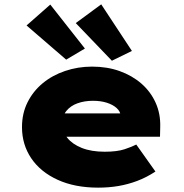

<svg xmlns="http://www.w3.org/2000/svg" viewBox="-20 -852 847 882"><path d="M431 10Q324 10 245 -26Q166 -62 123.5 -125Q81 -188 81 -268Q81 -331 106.5 -382Q132 -433 176 -469.5Q220 -506 279 -526Q338 -546 403 -546Q472 -546 529.5 -525.5Q587 -505 629.5 -468Q672 -431 695 -380Q718 -329 716 -268L715 -224H206L183 -331H554L535 -301V-319Q533 -340 516 -355.5Q499 -371 471 -380Q443 -389 407 -389Q368 -389 336 -377.5Q304 -366 285 -342.5Q266 -319 266 -284Q266 -248 289 -219Q312 -190 355.5 -172.5Q399 -155 461 -155Q518 -155 552.5 -166.5Q587 -178 606 -188L694 -64Q653 -37 610.5 -21Q568 -5 524 2.5Q480 10 431 10ZM494 -573 328 -746 445 -832 586 -618ZM284 -578 102 -735 211 -831 370 -629Z"/></svg>

Font: Lexend Mega Black
Style: Regular
Weight: 900
Version: Version 1.007